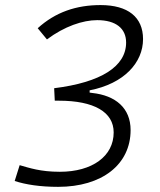

<svg xmlns="http://www.w3.org/2000/svg" viewBox="-20 -723 626 753"><path d="M208 9.8C379.9 9.8 492.2 -77.6 492.2 -212.9C492.2 -299.3 433.1 -348.6 341.8 -358.4L331.5 -359.9V-368.7C466.8 -395 541 -477.5 541 -569.8C541 -655.8 481.9 -703.1 374.5 -703.1C279.8 -703.1 197.8 -675.8 127.9 -612.3L164.1 -568.4C232.4 -619.6 304.7 -644 361.3 -644C434.6 -644 474.6 -611.3 474.6 -556.2C474.6 -462.4 376.5 -399.9 192.4 -377L194.8 -328.1H210.9C348.6 -328.1 425.8 -283.7 425.8 -203.6C425.8 -110.4 341.8 -49.3 214.8 -49.3C138.2 -49.3 95.2 -64.5 57.1 -75.2L37.6 -13.2C80.6 1 137.7 9.8 208 9.8Z"/></svg>

Font: Cascadia Code NF Light
Style: Italic
Weight: 300
Italic angle: -10°
Monospace: yes
Designer: Aaron Bell
Foundry: Saja Typeworks
Version: Version 2404.023